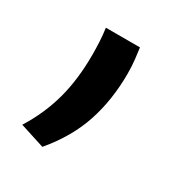

<svg xmlns="http://www.w3.org/2000/svg" viewBox="-81 -191 351 380"><g transform="rotate(30 94.0 -1.5)"><path d="M134.5 -135.4Q135.9 -126.1 137.6 -110.8Q139.4 -95.6 139.4 -78Q139.4 -18.1 122.6 32.9Q105.8 83.9 65.6 131.7L9.3 113.6Q35.4 72.1 47.9 26.5Q60.3 -19.2 60.3 -74.7Q60.3 -90.8 59.5 -105.6Q58.7 -120.5 56.6 -135.4Z"/></g></svg>

Font: Anek Gurmukhi Medium
Style: Regular
Weight: 500
Designer: Sarang Kulkarni (Gurmukhi), Yesha Goshar (Latin)
Foundry: Ek Type
Version: Version 1.003